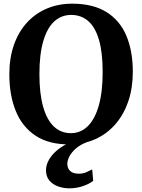

<svg xmlns="http://www.w3.org/2000/svg" viewBox="-20 -772 771 1041"><path d="M360.2 11Q246.5 12.1 173.5 -35.9Q100.4 -84 65.5 -170.1Q30.6 -256.2 30.6 -369.3Q30.6 -457.1 55.2 -527.7Q79.8 -598.3 125.3 -648.5Q170.9 -698.6 233.6 -725.4Q296.3 -752.1 372.4 -752.1Q485.5 -751.7 558 -706.2Q630.5 -660.7 665.3 -577.8Q700.1 -494.9 700.1 -382.4Q700.1 -294.9 675.6 -222.9Q651.1 -150.9 605.9 -98.8Q560.7 -46.7 498.3 -18.2Q435.9 10.2 360.2 11ZM364.1 -50Q416.9 -50 455.6 -87.5Q494.2 -125 515.4 -199Q536.6 -272.9 536.6 -381.7Q536.6 -488 516.5 -556.3Q496.4 -624.7 458.2 -657.9Q420 -691.1 366 -691.1Q313.1 -691.1 274.5 -656.1Q235.9 -621.1 214.8 -549.7Q193.7 -478.4 193.7 -369.7Q193.7 -263.9 214 -192.9Q234.2 -121.9 272.3 -85.9Q310.4 -50 364.1 -50ZM355.7 249.1Q324.8 249.1 295.6 238.9Q266.5 228.7 247.9 207Q229.4 185.2 229.4 151.2Q229.4 121.9 246.1 93Q262.9 64 293.3 39.6Q323.7 15.1 363.8 -1L398.2 -5L450.5 -1Q415.6 12.2 392.2 32.5Q368.7 52.8 356.9 74.9Q345.1 97 345.1 116.2Q345.1 141.1 360.6 155.4Q376.1 169.7 406.5 169.7Q429.5 169.7 446.5 162.5Q463.4 155.3 479.8 146.6L485.3 208.1Q466.4 224.3 430.7 236.7Q395 249.1 355.7 249.1Z"/></svg>

Font: Merriweather Light
Style: Regular
Weight: 300
Designer: Eben Sorkin
Foundry: Eben Sorkin
Version: Version 2.100